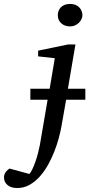

<svg xmlns="http://www.w3.org/2000/svg" viewBox="-149 -718 450 967"><path d="M184.1 -215.8 160.2 -80.1Q155.8 -55.2 147 -22.5Q138.2 10.3 124.8 44.7Q111.3 79.1 93 112.1Q74.7 145 51.3 171.1Q27.8 197.3 -0.5 213.1Q-28.8 229 -62 229Q-93.8 229 -111.3 213.9Q-128.9 198.7 -128.9 175.8Q-128.9 166.5 -126 159.2Q-123 151.9 -118.7 146.5Q-114.3 141.1 -109.6 137.2Q-105 133.3 -101.1 130.9L-1 158.2Q6.3 150.4 13.9 134.3Q21.5 118.2 28.8 97.9Q36.1 77.6 42 55.2Q47.9 32.7 51.8 12.2L90.8 -215.8H3.9V-271H101.1L127 -424.8L43 -434.1V-462.9L193.8 -494.1H231L192.9 -271H280.8V-215.8ZM266.1 -641.1Q266.1 -632.3 261.7 -622.3Q257.3 -612.3 249 -604Q240.7 -595.7 229.2 -590.3Q217.8 -585 204.1 -585Q176.8 -585 159.4 -600.8Q142.1 -616.7 142.1 -641.1Q142.1 -652.3 145.8 -662.6Q149.4 -672.9 157.2 -680.9Q165 -689 176.8 -693.6Q188.5 -698.2 204.1 -698.2Q219.2 -698.2 230.7 -693.6Q242.2 -689 250 -680.9Q257.8 -672.9 262 -662.6Q266.1 -652.3 266.1 -641.1Z"/></svg>

Font: Charis SIL Phon
Style: Italic
Weight: 400
Italic angle: -11°
Foundry: SIL International
Version: Version 5.000